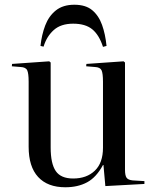

<svg xmlns="http://www.w3.org/2000/svg" viewBox="-20 -777 659 811"><path d="M256 14Q181 14 141 -29.5Q101 -73 101 -157V-432Q101 -467 95 -480Q89 -493 67 -494L30 -497L31 -507L188 -518L194 -513V-154Q194 -86 215.5 -54.5Q237 -23 289 -23Q346 -23 380.5 -56Q415 -89 415 -153V-432Q415 -467 409 -480Q403 -493 381 -494L344 -497L345 -507L502 -518L508 -513V-60Q508 -36 514.5 -26.5Q521 -17 540 -15L590 -12V0L425 9L417 -80H415Q387 -28 348 -7Q309 14 256 14ZM294 -757Q342 -757 369.5 -734Q397 -711 411 -672Q425 -633 430 -583L415 -579Q399 -629 370 -653Q341 -677 289 -677Q237 -677 207 -650Q177 -623 164 -580L151 -583Q156 -630 171 -669.5Q186 -709 216 -733Q246 -757 294 -757Z"/></svg>

Font: Literata 72pt
Style: Regular
Weight: 400
Designer: Latin by Veronika Burian and Jose Scaglione. Greek by Irene Vlachou. Cyrillic by Vera Evstafieva.
Foundry: TypeTogether
Version: Version 3.002